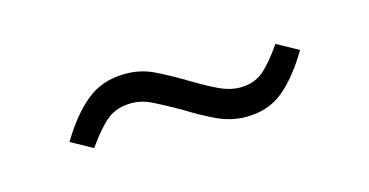

<svg xmlns="http://www.w3.org/2000/svg" viewBox="-30 -442 480 250"><g transform="rotate(-15 210.5 -317.5)"><path d="M202 -301Q179 -314 166.5 -320Q154 -326 141 -326Q121 -326 108 -315.5Q95 -305 79 -282L50 -298Q69 -330 90.5 -347.5Q112 -365 143 -365Q163 -365 180 -357Q197 -349 222 -334Q242 -322 256 -315.5Q270 -309 283 -309Q302 -309 314.5 -319.5Q327 -330 342 -352L371 -336Q352 -304 331.5 -287Q311 -270 281 -270Q262 -270 244 -278Q226 -286 202 -301Z"/></g></svg>

Font: Fira Sans Condensed ExtraLight
Style: Regular
Weight: 275
Width: 3
Designer: Carrois Corporate & Edenspiekermann AG
Foundry: Carrois Corporate GbR & Edenspiekermann AG
Version: Version 4.203